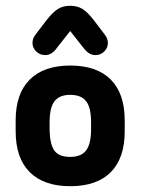

<svg xmlns="http://www.w3.org/2000/svg" viewBox="-20 -631 485 662"><path d="M34 -216V-178Q34 -86 82.5 -37.5Q131 11 222 11Q314 11 362 -37.5Q410 -86 410 -178V-216Q410 -308 362 -356.5Q314 -405 222 -405Q131 -405 82.5 -356.5Q34 -308 34 -216ZM294 -209V-185Q294 -135 277 -112.5Q260 -90 222 -90Q184 -90 168 -111Q152 -132 151 -185V-209Q151 -260 168 -282Q185 -304 222 -304Q260 -304 277 -282Q294 -260 294 -209ZM222 -524 267 -467Q286 -441 309 -441Q327 -441 339.5 -453.5Q352 -466 352 -483Q352 -498 341 -512L303 -562Q282 -589 264.5 -600Q247 -611 222 -611Q197 -611 179.5 -600Q162 -589 140 -561L102 -511Q92 -498 92 -483Q92 -466 105 -453.5Q118 -441 136 -441Q159 -441 177 -467Z"/></svg>

Font: Beiruti
Style: Bold
Weight: 700
Designer: Arlette Boutros
Foundry: Boutros
Version: Version 1.41